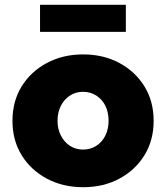

<svg xmlns="http://www.w3.org/2000/svg" viewBox="-20 -771 692 801"><path d="M32 -267Q32 -348 70 -410Q108 -472 175 -508Q242 -544 327 -544Q412 -544 478.5 -508Q545 -472 583 -410Q621 -348 621 -267Q621 -186 583 -124Q545 -62 478.5 -26Q412 10 327 10Q242 10 175 -26Q108 -62 70 -124Q32 -186 32 -267ZM433 -267Q433 -303 419.5 -330Q406 -357 381.5 -372.5Q357 -388 327 -388Q296 -388 272 -372.5Q248 -357 234 -329.5Q220 -302 220 -267Q220 -233 234 -205.5Q248 -178 272 -162.5Q296 -147 327 -147Q357 -147 381.5 -162.5Q406 -178 419.5 -205.5Q433 -233 433 -267ZM147 -638V-751H505V-638Z"/></svg>

Font: Mach ExtraBold
Style: Regular
Weight: 800
Version: Version 1.002